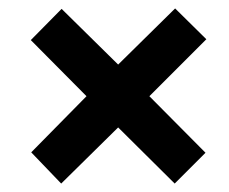

<svg xmlns="http://www.w3.org/2000/svg" viewBox="-20 -581 543 455"><path d="M395 -561 469 -488 334 -353 467 -219 394 -146 260 -279 125 -146 54 -220 185 -353 53 -486 126 -560 260 -428Z"/></svg>

Font: Noto Sans Condensed
Style: Bold Italic
Weight: 700
Width: 3
Italic angle: -12°
Designer: Monotype Design Team
Foundry: Monotype Imaging Inc.
Version: Version 2.013; ttfautohint (v1.8.4.7-5d5b)